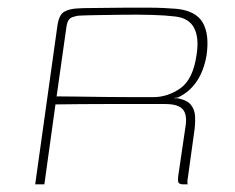

<svg xmlns="http://www.w3.org/2000/svg" viewBox="-20 -482 615 502"><path d="M379 -210Q379 -210 345.5 -210Q312 -210 254.5 -210Q197 -210 125 -209L96 0H72L130 -414Q134 -443 147.5 -451Q161 -459 183 -460Q198 -461 219.5 -461Q241 -461 265.5 -461.5Q290 -462 315.5 -462Q341 -462 365 -462Q389 -462 409 -461Q429 -460 441 -459Q492 -454 510 -423Q528 -392 520 -337Q513 -297 494.5 -269.5Q476 -242 447 -228Q445 -227 441.5 -226.5Q438 -226 436 -226V-225Q438 -225 440.5 -225Q443 -225 445 -225Q470 -220 479.5 -207.5Q489 -195 490 -178.5Q491 -162 489 -146L471 -16Q470 -12 470 -6.5Q470 -1 471 0H459Q452 0 448 -3Q444 -6 446 -22L465 -151Q470 -182 458 -196Q446 -210 412 -210ZM128 -230Q145 -230 179.5 -229.5Q214 -229 254.5 -228.5Q295 -228 329.5 -228Q364 -228 380 -228Q419 -228 452 -251.5Q485 -275 494 -339Q501 -383 487.5 -409Q474 -435 437 -439Q413 -442 377.5 -443Q342 -444 304 -443.5Q266 -443 234 -442.5Q202 -442 185 -441Q181 -441 169 -437Q157 -433 154 -414Z"/></svg>

Font: Genos Thin Thin
Style: Italic
Weight: 250
Italic angle: -8°
Version: Version 1.010